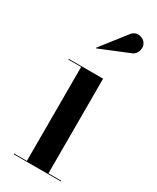

<svg xmlns="http://www.w3.org/2000/svg" viewBox="-181 -747 656 802"><g transform="rotate(30 147.0 -346.5)"><path d="M200 -460V-3.5H262V0H34.5V-3.5H96V-456.5H34.5V-460ZM111.5 -555 110 -557.5 202 -675Q213 -690 227 -692.5Q241 -695 253.5 -689.2Q266 -683.5 271.5 -673.5Q278 -663.5 277.2 -650.5Q276.5 -637.5 269.5 -626.8Q262.5 -616 249.5 -611.5Z"/></g></svg>

Font: Bodoni Moda 48pt Medium
Style: Regular
Weight: 500
Designer: Owen Earl
Foundry: indestructible type
Version: Version 2.005